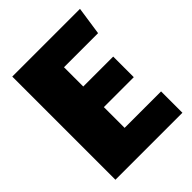

<svg xmlns="http://www.w3.org/2000/svg" viewBox="-198 -806 916 916"><g transform="rotate(-45 260.0 -348.0)"><path d="M479 -553H249V-423H451V-284H249V-144H495V0H43V-696H500Z"/></g></svg>

Font: FiraGO Heavy
Style: Regular
Weight: 900
Designer: bBox Type
Foundry: bBox Type GmbH
Version: Version 1.001